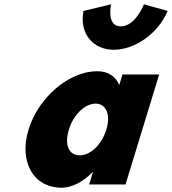

<svg xmlns="http://www.w3.org/2000/svg" viewBox="-20 -860 801 895"><path d="M651 -840C651 -840 611.5 -737 543 -737C474.4 -737 497.9 -840 497.9 -840L369.2 -809C348.5 -702 415.6 -628 509.6 -628C607.4 -628 716.8 -702 761.5 -809ZM113.1 -256C67.3 -106 135.3 15 267.1 15C318.2 15 371.4 -16 411.9 -58H413.4L395.6 0H565.1L722 -513H551L536 -464C518 -505 483.4 -528 433.1 -528C301.3 -528 159 -406 113.1 -256ZM301.1 -256C322.8 -327 376.8 -377 425.6 -377C473.7 -377 497.4 -327 475.7 -256C454.3 -186 402.2 -136 351.9 -136C299.4 -136 279.7 -186 301.1 -256Z"/></svg>

Font: Hussar
Style: BdSuprConOblThree
Weight: 700
Foundry: Cannot Into Space Fonts
Version: Version 2.00